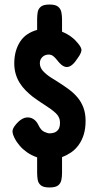

<svg xmlns="http://www.w3.org/2000/svg" viewBox="-20 -747 437 848"><path d="M358 -213Q358 -178 349.5 -151.5Q341 -125 326.5 -105.5Q312 -86 293.5 -73.5Q275 -61 254 -53V16Q254 33 251 48Q248 63 236.5 72Q225 81 198 81Q172 81 160.5 71.5Q149 62 146.5 47Q144 32 144 15V-52Q118 -61 98.5 -75Q79 -89 67.5 -103Q56 -117 51 -125Q33 -155 35.5 -171Q38 -187 63 -211Q80 -226 96.5 -228Q113 -230 127 -221.5Q141 -213 150 -194Q161 -171 176 -164.5Q191 -158 199 -158Q208 -158 218.5 -161Q229 -164 237 -174Q245 -184 245 -206Q245 -230 226 -247.5Q207 -265 179 -282.5Q151 -300 123 -321Q108 -333 93.5 -347.5Q79 -362 67.5 -380Q56 -398 49.5 -420Q43 -442 43 -467Q43 -495 49.5 -519Q56 -543 68.5 -562.5Q81 -582 100 -595Q119 -608 144 -615V-662Q144 -679 146.5 -693.5Q149 -708 160.5 -717.5Q172 -727 199 -727Q225 -727 236.5 -717.5Q248 -708 251 -693Q254 -678 254 -661V-607Q278 -597 294.5 -584.5Q311 -572 316 -565Q337 -543 339.5 -529.5Q342 -516 323 -490Q311 -471 299 -461Q287 -451 275 -451Q263 -451 250 -462Q241 -470 233 -480.5Q225 -491 216 -498.5Q207 -506 195 -506Q186 -506 179 -503Q172 -500 167 -495Q162 -490 159 -483.5Q156 -477 156 -468Q156 -449 169.5 -434Q183 -419 203.5 -405.5Q224 -392 247 -378Q267 -365 286.5 -350.5Q306 -336 322.5 -316.5Q339 -297 348.5 -271.5Q358 -246 358 -213Z"/></svg>

Font: Fredoka Condensed SemiBold
Style: Regular
Weight: 600
Width: 3
Designer: Ben Nathan
Foundry: Milena B. Brandão, Ben Nathan
Version: Version 2.001